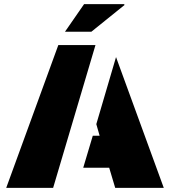

<svg xmlns="http://www.w3.org/2000/svg" viewBox="-20 -905 818 925"><path d="M580 -881 420 -752H293L385 -885H578ZM769 0H535L506 -97H381L427 -251H460L444 -307L539 -630ZM440 -688 236 0H10L261 -688Z"/></svg>

Font: Archicoco
Style: Regular
Weight: 400
Designer: Hector Gatti
Foundry: Hector Gatti
Version: 1.002